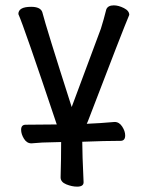

<svg xmlns="http://www.w3.org/2000/svg" viewBox="-20 -512 540 710"><path d="M265.1 178.2Q246.1 178.2 225.1 169.7Q204.1 161.1 204.1 144Q206.1 75.2 206.1 13.2L136.2 15.1L96.2 18.1Q79.1 18.1 68.6 1Q58.1 -16.1 58.1 -32.2Q58.1 -50.8 75.2 -50.8L189.9 -51.8Q67.9 -416 47.9 -460Q47.9 -486.8 95.2 -486.8Q128.9 -486.8 136.2 -467.8Q150.9 -410.2 245.1 -116.2L353 -405.8Q363.8 -439.9 373 -477.1Q378.9 -492.2 400.9 -492.2Q418 -492.2 438 -482.2Q458 -472.2 458 -457Q436 -405.8 305.2 -64L300.8 -54.2Q350.1 -56.2 403.8 -61Q420.9 -61 431.9 -43.9Q442.9 -26.9 442.9 -11.2Q442.9 8.8 425.8 8.8Q370.1 8.8 284.2 12.2Q284.2 56.2 289.1 162.1Q289.1 178.2 265.1 178.2Z"/></svg>

Font: LXGW WenKai Mono GB Screen
Style: Regular
Weight: 400
Monospace: yes
Designer: LXGW / Fontworks Inc.
Foundry: LXGW / Fontworks Inc.
Version: Version 1.510;January 18,2025